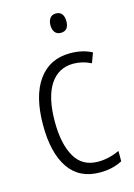

<svg xmlns="http://www.w3.org/2000/svg" viewBox="-114 -791 602 862"><g transform="rotate(-15 187.0 -360.5)"><path d="M242 10Q146 10 97.5 -61Q49 -132 49 -261Q49 -396 101.5 -469Q154 -542 249 -542Q307 -542 350 -519L333 -473Q293 -493 251 -493Q181 -493 142.5 -434Q104 -375 104 -262Q104 -159 138.5 -99Q173 -39 246 -39Q272 -39 297 -45Q322 -51 346 -62V-14Q301 10 242 10ZM234 -731Q253 -731 262 -718.5Q271 -706 271 -686Q271 -641 234 -641Q216 -641 206.5 -653Q197 -665 197 -686Q197 -706 206.5 -718.5Q216 -731 234 -731Z"/></g></svg>

Font: Noto Sans Condensed Light
Style: Regular
Weight: 300
Width: 3
Designer: Monotype Design Team
Foundry: Monotype Imaging Inc.
Version: Version 2.013; ttfautohint (v1.8.4.7-5d5b)